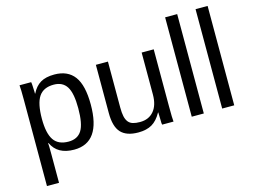

<svg xmlns="http://www.w3.org/2000/svg" viewBox="-119 -935 1793 1353"><g transform="rotate(-15 778.0 -258.5)"><path d="M514 -267Q514 10 320 10Q198 10 156 -82H153Q155 -76 155 1V208H67V-420Q67 -502 64 -528H149Q149 -528 151 -514Q152 -508 152 -499Q152 -490 153 -477Q154 -465 154 -456.5Q154 -448 154 -443H156Q180 -492 218.5 -515Q257 -538 320 -538Q417 -538 465.5 -473Q514 -408 514 -267ZM422 -265Q422 -375 392 -422.5Q362 -470 297 -470Q222 -470 188.5 -420Q155 -370 155 -258Q155 -153 188 -104Q221 -55 296 -55Q362 -55 392 -103Q422 -151 422 -265Z M709 -528V-193Q709 -154 714.5 -128.5Q720 -103 732.5 -87Q745 -71 766 -64.5Q787 -58 818 -58Q882 -58 918.5 -101Q955 -144 955 -222V-528H1043V-113Q1043 -21 1046 0H963Q963 0 961 -13Q961 -24 960.5 -38Q960 -52 959 -90H957Q927 -36 887.5 -13Q848 10 788 10Q702 10 661.5 -33.5Q621 -77 621 -176V-528Z M1179 0V-725H1267V0Z M1401 0V-725H1489V0Z"/></g></svg>

Font: Libra Sans
Style: Regular
Weight: 400
Foundry: Context Ltd
Version: Version 1.000; ttfautohint (v1.3)